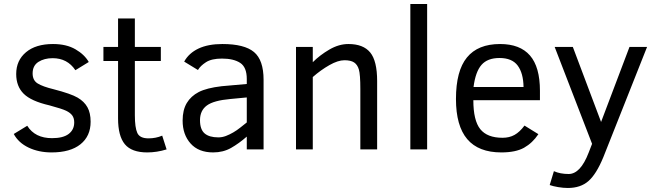

<svg xmlns="http://www.w3.org/2000/svg" viewBox="-20 -747 3278 960"><path d="M433.1 -138.2Q433.1 -66.4 382.3 -25.6Q331.5 15.1 237.8 15.1Q173.8 15.1 123 -9Q72.3 -33.2 48.8 -77.1L116.2 -118.2Q154.8 -56.2 240.2 -56.2Q295.9 -56.2 323.5 -77.4Q351.1 -98.6 351.1 -134.8Q351.1 -156.2 341.3 -169.7Q331.5 -183.1 311 -193.1Q290.5 -203.1 227.1 -220.2Q135.7 -241.2 98.4 -278.3Q61 -315.4 61 -377Q61 -444.8 109.9 -485.8Q158.7 -526.9 245.1 -526.9Q312 -526.9 357.4 -500.5Q402.8 -474.1 423.8 -437L356.9 -396Q316.9 -456.1 243.2 -456.1Q201.2 -456.1 172.1 -437.5Q143.1 -418.9 143.1 -379.9Q143.1 -345.2 168.5 -329.6Q193.8 -314 248 -300.8Q335 -278.3 368.2 -258.8Q401.4 -239.3 417.2 -210.7Q433.1 -182.1 433.1 -138.2Z M813 0Q764.2 15.1 716.3 15.1Q638.2 15.1 604.2 -25.9Q570.3 -66.9 570.3 -154.8V-441.9H497.1V-512.2H570.3V-654.8H654.3V-512.2H784.2V-441.9H654.3V-170.9Q654.3 -108.9 666.7 -82Q679.2 -55.2 722.2 -55.2Q759.3 -55.2 791 -68.8Z M1213.9 0V-64Q1174.8 -29.8 1135.3 -7.3Q1095.7 15.1 1045.9 15.1Q972.7 15.1 932.9 -29.5Q893.1 -74.2 893.1 -144Q893.1 -196.8 913.8 -231.7Q934.6 -266.6 973.9 -286.9Q1013.2 -307.1 1087.9 -315.9L1213.9 -327.1V-352.1Q1213.9 -411.1 1180.9 -432.6Q1147.9 -454.1 1089.8 -454.1Q1038.1 -454.1 1010 -436Q981.9 -418 969.7 -397L900.9 -439Q924.3 -481.4 972.4 -504.2Q1020.5 -526.9 1091.8 -526.9Q1202.1 -526.9 1250 -486.8Q1297.9 -446.8 1297.9 -348.1V0ZM1213.9 -259.8 1131.8 -252Q1048.3 -244.6 1014.2 -219.5Q980 -194.3 980 -146Q980 -100.1 1002.9 -80.1Q1025.9 -60.1 1071.8 -60.1Q1090.8 -60.1 1109.4 -67.1Q1127.9 -74.2 1146 -84.7Q1164.1 -95.2 1180.9 -108.6Q1197.8 -122.1 1213.9 -134.8Z M1781.7 0V-301.8Q1781.7 -375 1774.4 -399.4Q1767.1 -423.8 1750.5 -434.8Q1733.9 -445.8 1702.1 -445.8Q1669.9 -445.8 1627 -421.4Q1584 -397 1543.9 -361.8V0H1460V-512.2H1543.9V-436Q1579.6 -471.7 1627 -499.3Q1674.3 -526.9 1722.2 -526.9Q1796.4 -526.9 1831.1 -484.6Q1865.7 -442.4 1865.7 -341.8V0Z M2031.7 0V-727.1H2115.7V0Z M2346.7 -246.1Q2346.7 -144.5 2381.3 -101.3Q2416 -58.1 2492.7 -58.1Q2526.9 -58.1 2552.7 -72.5Q2578.6 -86.9 2602.5 -119.1L2671.9 -76.2Q2642.6 -32.2 2600.6 -8.5Q2558.6 15.1 2486.8 15.1Q2372.6 15.1 2316.2 -51.3Q2259.8 -117.7 2259.8 -252Q2259.8 -392.6 2314.7 -459.7Q2369.6 -526.9 2480.5 -526.9Q2580.1 -526.9 2629.9 -469.5Q2679.7 -412.1 2679.7 -293V-246.1ZM2597.7 -312Q2596.7 -380.9 2568.6 -418.9Q2540.5 -457 2477.5 -457Q2417.5 -457 2387.5 -422.6Q2357.4 -388.2 2347.7 -312Z M2749.5 108.9Q2781.2 123 2823.2 123Q2882.3 123 2923.3 16.1L2940.4 -27.8L2753.4 -512.2H2844.2L2985.4 -137.2L3127.4 -512.2H3215.3L2996.6 39.1Q2961.9 123.5 2922.4 158.2Q2882.8 192.9 2819.3 192.9Q2796.4 192.9 2770.5 188.5Q2744.6 184.1 2728.5 178.2Z"/></svg>

Font: ClearSansRegular
Style: Regular
Weight: 400
Foundry: Intel Corporation
Version: Version 1.00